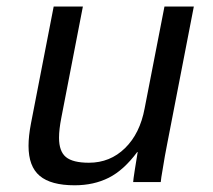

<svg xmlns="http://www.w3.org/2000/svg" viewBox="-20 -548 640 578"><path d="M229.5 -528.3 164.6 -193.4Q157.7 -158.2 157.7 -133.3Q157.7 -92.3 178.5 -75.2Q199.2 -58.1 247.6 -58.1Q311.5 -58.1 356.4 -102.1Q401.4 -146 415.5 -222.2L475.1 -528.3H563.5L482.9 -112.8Q479.5 -96.2 476.3 -77.9Q473.1 -59.6 470.5 -43.2Q467.8 -26.9 465.8 -15.1Q463.9 -3.4 463.9 0H380.9Q380.9 -5.4 386 -37.8Q391.1 -70.3 394.5 -90.3H393.1Q352.5 -35.6 307.4 -12.9Q262.2 9.8 204.6 9.8Q133.3 9.8 99.6 -18.6Q65.9 -46.9 65.9 -108.9Q65.9 -138.2 73.2 -176.3L141.6 -528.3Z"/></svg>

Font: Cousine
Style: Italic
Weight: 400
Italic angle: -12°
Monospace: yes
Designer: Steve Matteson
Foundry: Monotype Imaging Inc.
Version: Version 1.21